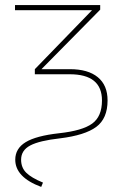

<svg xmlns="http://www.w3.org/2000/svg" viewBox="-20 -539 483 755"><path d="M142 196Q40 158 40 89Q40 45 81 20Q122 -5 212 -15Q304 -25 342.5 -53Q381 -81 381 -144Q381 -247 254 -247H117V-267L342 -499H39V-519H374V-501L143 -267H255Q326 -267 364.5 -235.5Q403 -204 403 -144Q403 -73 358.5 -40Q314 -7 216 5Q135 14 99 33Q63 52 63 89Q63 120 83 140Q103 160 149 179Z"/></svg>

Font: FiraGO Thin
Style: Regular
Weight: 100
Designer: bBox Type
Foundry: bBox Type GmbH
Version: Version 1.001;PS 001.001;hotconv 1.0.88;makeotf.lib2.5.64775